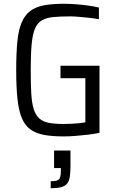

<svg xmlns="http://www.w3.org/2000/svg" viewBox="-20 -716 621 1019"><path d="M318 8Q255 8 211.5 -0.5Q168 -9 139.5 -30.5Q111 -52 95 -91.5Q79 -131 72.5 -193Q66 -255 66 -344Q66 -433 72 -494.5Q78 -556 94.5 -595.5Q111 -635 139.5 -657Q168 -679 212 -687.5Q256 -696 318 -696Q348 -696 382 -693.5Q416 -691 448 -686.5Q480 -682 505 -676V-614Q477 -619 448.5 -622Q420 -625 395.5 -627Q371 -629 354 -629Q300 -629 263.5 -625.5Q227 -622 203 -608.5Q179 -595 166 -565Q153 -535 148 -481.5Q143 -428 143 -344Q143 -270 146 -219.5Q149 -169 159 -137Q169 -105 188.5 -87.5Q208 -70 239.5 -64Q271 -58 318 -58Q337 -58 358 -59Q379 -60 399 -62Q419 -64 433 -67V-301H301V-367H508V-11Q479 -5 445 -1Q411 3 378 5.5Q345 8 318 8ZM249 283V246Q272 246 283.5 241.5Q295 237 299 225Q303 213 303 192V176H267V83H354V163Q354 199 350.5 222Q347 245 336 258.5Q325 272 304 277.5Q283 283 249 283Z"/></svg>

Font: Saira SemiCondensed
Style: Regular
Weight: 400
Width: 4
Designer: Hector Gatti with collaboration of the Omnibus-Type team
Foundry: Omnibus-Type
Version: Version 1.101